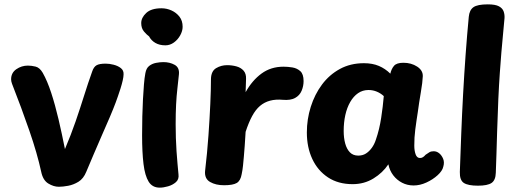

<svg xmlns="http://www.w3.org/2000/svg" viewBox="-20 -842 2376 881"><path d="M31 -478Q31 -508 55 -524.5Q79 -541 108 -541Q124 -541 143 -536.5Q162 -532 176 -508Q197 -471 215 -416Q233 -361 248.5 -295Q264 -229 278 -158Q306 -224 327 -285Q348 -346 366 -403.5Q384 -461 403 -514Q410 -535 423 -542.5Q436 -550 465 -550Q482 -550 501.5 -545Q521 -540 534.5 -529.5Q548 -519 547 -501Q547 -490 543 -472.5Q539 -455 533 -436Q527 -417 521 -400Q515 -383 511 -372Q501 -345 484 -305Q467 -265 447 -220Q427 -175 409 -132Q391 -89 376 -54Q363 -22 340 -8Q317 6 292.5 10.5Q268 15 250 15Q226 15 201.5 0Q177 -15 169 -54Q151 -137 115 -241.5Q79 -346 35 -458Q33 -463 32 -468.5Q31 -474 31 -478Z M628 -736Q628 -761 651 -782.5Q674 -804 721 -804Q745 -804 767 -794Q789 -784 803.5 -765.5Q818 -747 818 -719Q818 -700 807 -680Q796 -660 778 -647Q760 -634 739 -634Q712 -634 693 -645Q674 -656 664 -675Q654 -682 641 -697Q628 -712 628 -736ZM647 -506Q651 -529 664.5 -539.5Q678 -550 696 -553.5Q714 -557 730 -557Q759 -557 781.5 -544.5Q804 -532 801 -501Q798 -470 794 -436Q790 -402 788 -362Q786 -322 786 -272Q786 -240 787 -209Q788 -178 790 -148Q792 -118 794.5 -91Q797 -64 799 -42Q802 -19 787 -6Q772 7 751 13Q730 19 713 19Q679 19 662 -8.5Q645 -36 638.5 -89.5Q632 -143 632 -221Q632 -266 633 -307.5Q634 -349 636 -386.5Q638 -424 640.5 -454.5Q643 -485 647 -506Z M948 -480Q949 -516 972 -529.5Q995 -543 1022 -543Q1044 -543 1064.5 -537.5Q1085 -532 1097.5 -518Q1110 -504 1109 -480L1107 -419Q1137 -473 1180 -504.5Q1223 -536 1281 -536Q1301 -536 1322 -532.5Q1343 -529 1358 -515.5Q1373 -502 1373 -470Q1373 -447 1364 -425.5Q1355 -404 1334 -392.5Q1313 -381 1278 -384Q1245 -387 1219 -380Q1193 -373 1173 -356Q1153 -339 1137 -309.5Q1121 -280 1107 -237Q1105 -202 1103 -174.5Q1101 -147 1099 -124Q1097 -101 1095 -81.5Q1093 -62 1089 -43Q1084 -13 1066.5 -2.5Q1049 8 1008 8Q970 8 944 -7Q918 -22 921 -57Q931 -142 936.5 -220.5Q942 -299 945 -365.5Q948 -432 948 -480Z M1388 -234Q1388 -295 1406 -352Q1424 -409 1457.5 -454Q1491 -499 1539.5 -525.5Q1588 -552 1650 -552Q1689 -552 1718.5 -539.5Q1748 -527 1771 -504Q1776 -526 1788 -540Q1800 -554 1831 -554Q1867 -554 1894 -536.5Q1921 -519 1920 -492Q1919 -465 1911 -418.5Q1903 -372 1897 -327Q1895 -313 1891.5 -291Q1888 -269 1885.5 -247.5Q1883 -226 1882 -211Q1881 -196 1881 -173.5Q1881 -151 1887 -134Q1893 -117 1907 -117Q1915 -117 1921 -121Q1927 -125 1933 -132Q1943 -139 1950.5 -143.5Q1958 -148 1970 -148Q1984 -148 1995.5 -138.5Q2007 -129 2013.5 -113Q2020 -97 2014 -77Q2010 -58 1988 -38Q1966 -18 1936.5 -4.5Q1907 9 1878 9Q1849 9 1825 -3.5Q1801 -16 1784.5 -37.5Q1768 -59 1762 -88Q1736 -49 1693.5 -23Q1651 3 1598 3Q1532 3 1485 -28Q1438 -59 1413 -112.5Q1388 -166 1388 -234ZM1557 -241Q1557 -209 1564 -183.5Q1571 -158 1585.5 -143Q1600 -128 1624 -128Q1644 -128 1659 -137.5Q1674 -147 1686 -163.5Q1698 -180 1705 -202Q1713 -225 1719 -250Q1725 -275 1729 -301Q1733 -327 1736 -352Q1739 -377 1741 -401Q1727 -414 1709 -421.5Q1691 -429 1671 -429Q1644 -429 1623 -414.5Q1602 -400 1587 -374Q1572 -348 1564.5 -314Q1557 -280 1557 -241Z M2131 -765Q2134 -796 2152.5 -809Q2171 -822 2218 -822Q2253 -822 2269.5 -813Q2286 -804 2291 -789.5Q2296 -775 2295 -759Q2293 -731 2287 -672Q2281 -613 2273.5 -508Q2266 -403 2261 -236Q2260 -183 2258 -135Q2256 -87 2255 -49Q2254 -15 2235.5 -2.5Q2217 10 2173 10Q2128 10 2108.5 -2.5Q2089 -15 2090 -53Q2093 -139 2096.5 -229.5Q2100 -320 2105 -411Q2110 -502 2116.5 -591.5Q2123 -681 2131 -765Z"/></svg>

Font: Playpen Sans
Style: Bold
Weight: 700
Designer: Laura Meseguer, Veronika Burian, José Scaglione
Foundry: TypeTogether
Version: Version 1.001